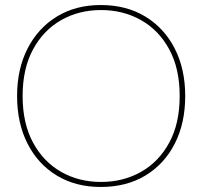

<svg xmlns="http://www.w3.org/2000/svg" viewBox="-20 -732 805 764"><path d="M381 12Q281 12 206 -33.5Q131 -79 89.5 -160.5Q48 -242 48 -350Q48 -457 89.5 -538.5Q131 -620 206 -666Q281 -712 381 -712Q483 -712 558.5 -666Q634 -620 675.5 -538.5Q717 -457 717 -350Q717 -242 675.5 -160.5Q634 -79 558.5 -33.5Q483 12 381 12ZM382 -8Q470 -8 541 -48Q612 -88 653.5 -164.5Q695 -241 695 -350Q695 -459 653.5 -535.5Q612 -612 541 -652Q470 -692 382 -692Q294 -692 223.5 -652Q153 -612 111.5 -535.5Q70 -459 70 -350Q70 -241 111.5 -164.5Q153 -88 223.5 -48Q294 -8 382 -8Z"/></svg>

Font: DM Sans 20pt Thin
Style: Regular
Weight: 250
Version: Version 4.004;gftools[0.9.30]